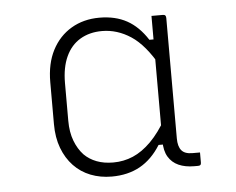

<svg xmlns="http://www.w3.org/2000/svg" viewBox="-41 -805 681 553"><g transform="rotate(-5 300.0 -528.5)"><path d="M261 -299Q228 -299 200 -310Q172 -321 151.5 -342.5Q131 -364 119.5 -394.5Q108 -425 108 -464V-585Q108 -639 128 -677.5Q148 -716 183.5 -737Q219 -758 265 -758Q311 -758 344.5 -739.5Q378 -721 403 -682H424L428 -603Q392 -667 352.5 -693Q313 -719 269 -719Q233 -719 206 -703Q179 -687 164.5 -655.5Q150 -624 150 -579V-470Q150 -437 159.5 -412Q169 -387 185 -370Q200 -355 221 -347Q242 -339 269 -339Q299 -339 326 -350.5Q353 -362 378.5 -387.5Q404 -413 428 -455L425 -378H403Q378 -338 343 -318.5Q308 -299 261 -299ZM520 -346Q520 -339 520 -332Q520 -325 520 -317Q520 -312 518 -310Q516 -308 511 -308Q507 -308 504.5 -308Q502 -308 500 -308Q474 -308 455 -316.5Q436 -325 425.5 -342.5Q415 -360 415 -388Q415 -433 415 -477.5Q415 -522 415 -566.5Q415 -611 415 -655Q415 -671 415 -687Q415 -703 415 -718.5Q415 -734 415 -750Q423 -750 431.5 -750Q440 -750 448 -750Q453 -750 455 -747.5Q457 -745 457 -740Q457 -682 457 -624Q457 -566 457 -508Q457 -450 457 -392Q457 -369 466.5 -357.5Q476 -346 498 -346Q501 -346 504.5 -346Q508 -346 510 -346Z"/></g></svg>

Font: Recursive Light
Style: Regular
Weight: 300
Version: Version 1.085